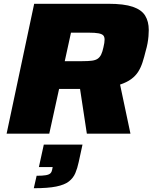

<svg xmlns="http://www.w3.org/2000/svg" viewBox="-20 -708 808 1017"><path d="M15 0 161 -688H553Q637 -688 683.5 -672Q730 -656 749 -625Q768 -594 768 -549Q768 -534 766.5 -516Q765 -498 761.5 -478.5Q758 -459 752 -439Q744 -406 735 -378Q726 -350 712 -328Q698 -306 675 -289Q652 -272 616 -260L671 0H440L404 -237Q397 -237 389 -237Q381 -237 374 -237H293L241 0ZM323 -384H416Q447 -384 466.5 -386.5Q486 -389 497.5 -397Q509 -405 516 -419.5Q523 -434 528 -458Q531 -470 532.5 -480.5Q534 -491 534 -498Q534 -513 527 -520.5Q520 -528 502 -531.5Q484 -535 449 -535H356ZM159 289 174 223Q206 223 223 220Q240 217 247 210Q254 203 256 192L259 177H186L212 58H417L397 150Q390 183 379 209Q368 235 345 253Q322 271 278 280Q234 289 159 289Z"/></svg>

Font: Saira Expanded ExtraBold
Style: Italic
Weight: 800
Width: 7
Italic angle: -12°
Designer: Hector Gatti with collaboration of the Omnibus-Type team
Foundry: Omnibus-Type
Version: Version 1.101